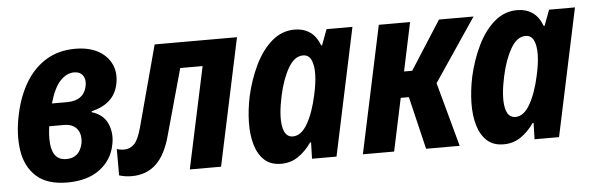

<svg xmlns="http://www.w3.org/2000/svg" viewBox="-42 -683 2525 820"><g transform="rotate(-5 1221.0 -273.0)"><path d="M218 10Q131 10 85 -32Q39 -74 28.5 -144Q18 -214 36 -298Q52 -374 86.5 -432Q121 -490 174.5 -523Q228 -556 300 -556Q358 -556 397.5 -534.5Q437 -513 454.5 -475.5Q472 -438 462 -390Q445 -307 347 -284V-280Q397 -265 415 -223Q433 -181 422 -132Q409 -68 356 -29Q303 10 218 10ZM286 -456Q255 -456 227.5 -427.5Q200 -399 181 -332H246Q316 -332 330 -390Q337 -419 325 -437.5Q313 -456 286 -456ZM222 -90Q279 -90 292 -152Q298 -190 280 -213Q262 -236 223 -236H161Q151 -165 165.5 -127.5Q180 -90 222 -90Z M494 7Q466 7 440 -1V-114Q455 -109 471 -109Q496 -109 514 -126.5Q532 -144 546 -195L640 -545H993L877 0H743L836 -435H740L662 -154Q640 -71 598.5 -32Q557 7 494 7Z M1134 10Q1090 10 1063 -14.5Q1036 -39 1023.5 -81.5Q1011 -124 1012 -177.5Q1013 -231 1025 -289Q1041 -360 1070.5 -421Q1100 -482 1143 -519Q1186 -556 1241 -556Q1278 -556 1305.5 -537.5Q1333 -519 1348 -479H1352L1377 -546H1488L1372 0H1267L1269 -70H1265Q1239 -33 1207 -11.5Q1175 10 1134 10ZM1194 -102Q1230 -102 1257 -149Q1284 -196 1300 -271Q1311 -319 1312 -358Q1313 -397 1302 -420Q1291 -443 1267 -443Q1230 -443 1203 -396Q1176 -349 1161 -279Q1143 -196 1151.5 -149Q1160 -102 1194 -102Z M1485 0 1601 -545H1735L1691 -337H1726L1859 -545H2007L1825 -275L1900 0H1756L1702 -226H1667L1619 0Z M2088 10Q2044 10 2017 -14.5Q1990 -39 1977.5 -81.5Q1965 -124 1966 -177.5Q1967 -231 1979 -289Q1995 -360 2024.5 -421Q2054 -482 2097 -519Q2140 -556 2195 -556Q2232 -556 2259.5 -537.5Q2287 -519 2302 -479H2306L2331 -546H2442L2326 0H2221L2223 -70H2219Q2193 -33 2161 -11.5Q2129 10 2088 10ZM2148 -102Q2184 -102 2211 -149Q2238 -196 2254 -271Q2265 -319 2266 -358Q2267 -397 2256 -420Q2245 -443 2221 -443Q2184 -443 2157 -396Q2130 -349 2115 -279Q2097 -196 2105.5 -149Q2114 -102 2148 -102Z"/></g></svg>

Font: Noto Sans Condensed
Style: Bold Italic
Weight: 700
Width: 3
Italic angle: -12°
Designer: Monotype Design Team
Foundry: Monotype Imaging Inc.
Version: Version 2.013; ttfautohint (v1.8.4.7-5d5b)